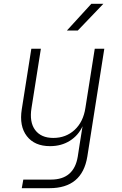

<svg xmlns="http://www.w3.org/2000/svg" viewBox="-20 -805 640 1005"><path d="M94 180 102 135H247Q367 135 387 15L397 -50L412 -144Q390 -96 345.5 -68Q301 -40 242 -40Q161 -40 120.5 -92.5Q80 -145 94 -233L144 -550H194L145 -240Q133 -166 164 -124.5Q195 -83 259 -83Q325 -83 370.5 -125Q416 -167 427 -240L476 -550H526L437 15Q410 180 239 180ZM330 -645 458 -785H521L387 -645Z"/></svg>

Font: NKDuy Mono Thin
Style: Italic
Weight: 100
Italic angle: -9°
Monospace: yes
Designer: NKDuy
Foundry: NKDuy
Version: Version 2.251; ttfautohint (v1.8.4.7-5d5b)